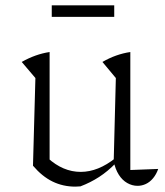

<svg xmlns="http://www.w3.org/2000/svg" viewBox="-20 -688 615 716"><path d="M466 -54 570 -58Q563 -38 551 -23.5Q539 -9 524 -2Q509 5 493 5Q473 5 454.5 -5.5Q436 -16 423 -36.5Q410 -57 404 -86L412 -397L362 -457Q412 -486 466 -494ZM280 7Q275 7 270 7.5Q265 8 261 8Q215 8 176 -11Q137 -30 103 -70L158 -99Q215 -47 281 -47Q346 -47 411 -99L412 -80Q382 -49 349.5 -28Q317 -7 280 7ZM103 -70 112 -397 61 -457Q112 -486 165 -494V-84ZM173 -625V-668H406V-625Z"/></svg>

Font: Piazzolla Thin ExtraLight
Style: Regular
Weight: 250
Version: Version 2.005